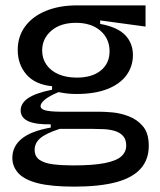

<svg xmlns="http://www.w3.org/2000/svg" viewBox="-20 -537 596 715"><path d="M256 158Q170 158 120 145Q70 132 48 107.5Q26 83 26 51Q26 8 61 -20.5Q96 -49 169 -62V-74Q112 -73 84.5 -86Q57 -99 57 -126Q57 -152 84 -171Q111 -190 174 -203V-216Q111 -222 78.5 -259.5Q46 -297 46 -351Q46 -401 73.5 -438.5Q101 -476 151 -496.5Q201 -517 267 -517H522V-438L353 -461V-448Q418 -436 446.5 -406Q475 -376 475 -332Q475 -290 451 -257Q427 -224 380 -205.5Q333 -187 265 -187Q248 -187 233 -188.5Q218 -190 198 -194Q162 -179 146.5 -165.5Q131 -152 131 -142Q131 -133 142 -128.5Q153 -124 170.5 -122.5Q188 -121 205 -121H350Q368 -121 398 -118.5Q428 -116 459.5 -104Q491 -92 512.5 -66.5Q534 -41 534 6Q534 58 503 92Q472 126 410.5 142Q349 158 256 158ZM252 79Q326 79 369.5 70.5Q413 62 431.5 45.5Q450 29 450 5Q450 -18 438 -31Q426 -44 407 -49.5Q388 -55 367 -56Q346 -57 328 -57H202Q150 -40 129.5 -22Q109 -4 109 21Q109 46 127.5 58.5Q146 71 178.5 75Q211 79 252 79ZM266 -248Q323 -248 355.5 -274.5Q388 -301 388 -346Q388 -393 354 -422.5Q320 -452 263 -452Q205 -452 171 -422.5Q137 -393 137 -349Q137 -319 153 -296Q169 -273 198 -260.5Q227 -248 266 -248Z"/></svg>

Font: Bricolage Grotesque 72pt
Style: Regular
Weight: 400
Version: Version 1.001;gftools[0.9.33.dev8+g029e19f]